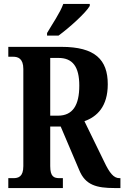

<svg xmlns="http://www.w3.org/2000/svg" viewBox="-20 -951 629 971"><path d="M218 -784V-771H276C331 -811 414 -886 434 -921V-931H300C284 -886 244 -829 218 -784ZM22 0H298V-50H282C253 -50 234 -57 234 -111V-311H287L381 -90C412 -15 468 0 560 0H589V-50H584C555 -50 534 -76 507 -133L407 -338C471 -361 525 -412 525 -525C525 -649 461 -714 291 -714H22V-664H47C70 -664 98 -656 98 -602V-111C98 -57 73 -50 47 -50H22ZM273 -366H234V-658H276C347 -658 381 -614 381 -518C381 -419 348 -366 273 -366Z"/></svg>

Font: Noto Serif Devanagari ExtraCondensed
Style: Bold
Weight: 700
Width: 2
Designer: Universal Thirst, Indian Type Foundry and the Monotype Design Team
Foundry: Monotype Imaging Inc.
Version: Version 2.004